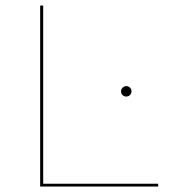

<svg xmlns="http://www.w3.org/2000/svg" viewBox="-20 -678 624 698"><path d="M555 -10V0H126V-658H137V-10ZM420 -346Q420 -354 426 -359.5Q432 -365 439 -365Q447 -365 452.5 -359.5Q458 -354 458 -346Q458 -338 452.5 -332.5Q447 -327 439 -327Q431 -327 425.5 -332.5Q420 -338 420 -346Z"/></svg>

Font: Ysabeau SC Hairline
Style: Regular
Weight: 100
Designer: Christian Thalmann (Catharsis Fonts)
Version: Version 0.003